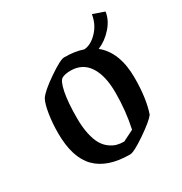

<svg xmlns="http://www.w3.org/2000/svg" viewBox="-138 -658 729 770"><g transform="rotate(-30 226.5 -273.0)"><path d="M348.1 -420.9Q415 -367.2 415 -249Q415 -152.8 393.1 -89.8Q377 -68.4 320.3 -29.8Q263.7 8.8 246.1 8.8Q141.6 8.8 89.8 -43.9Q38.1 -96.7 38.1 -209Q38.1 -255.4 44.7 -296.9Q51.3 -338.4 62 -357.9Q77.6 -381.8 135.3 -421.4Q192.9 -460.9 210.9 -460.9Q260.7 -460.9 296.9 -448.2Q328.1 -449.7 357.7 -480.5Q387.2 -511.2 394 -555.2L446.8 -537.1Q441.9 -500.5 413.3 -468.3Q384.8 -436 348.1 -420.9ZM301.8 -73.2Q318.8 -150.4 318.8 -235.8Q318.8 -314 290.3 -357.9Q261.7 -401.9 206.1 -401.9Q181.2 -401.9 166 -394Q151.9 -386.2 142.8 -341.3Q133.8 -296.4 133.8 -223.1Q133.8 -181.2 140.9 -149.4Q147.9 -117.7 159.2 -98.6Q170.4 -79.6 186.5 -67.9Q202.6 -56.2 218 -52Q233.4 -47.9 251 -47.9Z"/></g></svg>

Font: Grenze
Style: Regular
Weight: 400
Designer: Renata Polastri
Foundry: Omnibus-Type
Version: Version 1.002;PS 001.002;hotconv 1.0.88;makeotf.lib2.5.64775